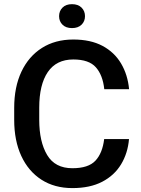

<svg xmlns="http://www.w3.org/2000/svg" viewBox="-20 -915 693 944"><path d="M492.2 -231.4H614.3Q608.4 -161.6 575.2 -106.9Q542 -52.2 482.2 -21.2Q422.4 9.8 335.9 9.8Q248 9.8 183.8 -31.5Q119.6 -72.8 84.7 -148.2Q49.8 -223.6 49.8 -325.7V-384.8Q49.8 -487.3 85.4 -562.7Q121.1 -638.2 186.3 -679.4Q251.5 -720.7 340.3 -720.7Q425.3 -720.7 483.9 -689.5Q542.5 -658.2 575.2 -603Q607.9 -547.9 614.7 -476.6H492.7Q485.4 -545.4 451.4 -584Q417.5 -622.6 340.3 -622.6Q257.3 -622.6 215.1 -560.8Q172.9 -499 172.9 -385.7V-325.7Q172.9 -218.3 211.7 -153.1Q250.5 -87.9 335.9 -87.9Q414.6 -87.9 449.2 -125Q483.9 -162.1 492.2 -231.4ZM270.5 -835.4Q270.5 -860.8 287.4 -877.7Q304.2 -894.5 334 -894.5Q363.8 -894.5 380.9 -877.7Q397.9 -860.8 397.9 -835.4Q397.9 -810.1 380.9 -793.5Q363.8 -776.9 334 -776.9Q304.2 -776.9 287.4 -793.5Q270.5 -810.1 270.5 -835.4Z"/></svg>

Font: Vazirmatn RD UI Medium
Style: Regular
Weight: 500
Designer: Saber Rastikerdar
Foundry: Saber Rastikerdar
Version: Version 33.003